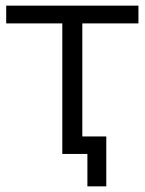

<svg xmlns="http://www.w3.org/2000/svg" viewBox="-20 -546 513 681"><path d="M357 -62V115H290V0H201V-463H2V-526H471V-463H272V-62Z"/></svg>

Font: CMG Sans
Style: Regular
Weight: 400
Designer: Julieta Ulanovsky
Foundry: Julieta Ulanovsky
Version: Version 7.200